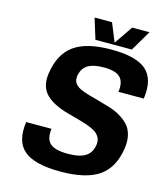

<svg xmlns="http://www.w3.org/2000/svg" viewBox="-128 -967 935 1084"><g transform="rotate(15 339.5 -425.0)"><path d="M278.8 -520H279.8Q276.9 -498.5 288.6 -482.9Q300.3 -467.3 322.5 -457Q344.7 -446.8 374.3 -438.5Q403.8 -430.2 436.8 -421.4Q469.7 -412.6 502.2 -402.3Q534.7 -392.1 563 -375.5Q591.3 -358.9 612.1 -336.9Q632.8 -314.9 641.8 -281Q650.9 -247.1 645 -204.1Q628.4 -85.9 553 -33Q477.5 20 326.2 20Q174.8 20 113.5 -32.5Q52.2 -85 68.8 -200.2H216.8Q208.5 -140.6 237.5 -114.3Q266.6 -87.9 340.8 -87.9Q410.2 -87.9 444.6 -109.9Q479 -131.8 485.8 -180.2Q489.3 -205.6 477.8 -224.9Q466.3 -244.1 444.3 -256.1Q422.4 -268.1 393.1 -277.6Q363.8 -287.1 330.8 -295.7Q297.9 -304.2 265.4 -314Q232.9 -323.7 204.3 -338.9Q175.8 -354 154.8 -373.8Q133.8 -393.6 124 -424.8Q114.3 -456.1 120.1 -496.1Q136.7 -613.8 210 -667Q283.2 -720.2 429.2 -720.2Q575.2 -720.2 633.8 -667.7Q692.4 -615.2 675.8 -500H527.8Q536.1 -558.6 509 -585.2Q481.9 -611.8 414.1 -611.8Q349.6 -611.8 317.4 -590.1Q285.2 -568.4 278.8 -520ZM609.9 -870.1 539.1 -750H326.2L289.1 -870.1H391.1L435.1 -762.2L508.8 -870.1Z"/></g></svg>

Font: Fivo Sans Modern
Style: Italic
Weight: 700
Designer: Alexander Slobzheninov
Foundry: Alexander Slobzheninov
Version: 1.0